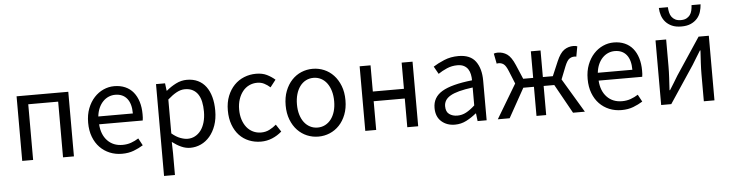

<svg xmlns="http://www.w3.org/2000/svg" viewBox="-52 -980 5476 1439"><g transform="rotate(-5 2686.0 -260.5)"><path d="M82 0V-486H471V0H389V-419H164V0Z M832 12Q783 12 740.5 -5.5Q698 -23 666.5 -55.5Q635 -88 617 -135Q599 -182 599 -242Q599 -302 617.5 -349.5Q636 -397 666.5 -430Q697 -463 736 -480.5Q775 -498 817 -498Q863 -498 899.5 -482Q936 -466 960.5 -436Q985 -406 998 -364Q1011 -322 1011 -270Q1011 -257 1010.5 -244.5Q1010 -232 1008 -223H680Q685 -145 728.5 -99.5Q772 -54 842 -54Q877 -54 906.5 -64.5Q936 -75 963 -92L992 -38Q960 -18 921 -3Q882 12 832 12ZM679 -282H939Q939 -356 907.5 -394.5Q876 -433 819 -433Q793 -433 769.5 -423Q746 -413 727 -393.5Q708 -374 695.5 -346Q683 -318 679 -282Z M1131 205V-486H1199L1206 -430H1209Q1242 -458 1281.5 -478Q1321 -498 1364 -498Q1411 -498 1447 -480.5Q1483 -463 1507 -430.5Q1531 -398 1543.5 -352.5Q1556 -307 1556 -250Q1556 -188 1539 -139.5Q1522 -91 1493 -57Q1464 -23 1426 -5.5Q1388 12 1346 12Q1312 12 1278.5 -3Q1245 -18 1211 -44L1213 41V205ZM1332 -57Q1362 -57 1387.5 -70.5Q1413 -84 1431.5 -108.5Q1450 -133 1460.5 -169Q1471 -205 1471 -250Q1471 -290 1464 -323Q1457 -356 1441.5 -379.5Q1426 -403 1401.5 -416Q1377 -429 1343 -429Q1312 -429 1280.5 -412Q1249 -395 1213 -363V-108Q1246 -80 1277 -68.5Q1308 -57 1332 -57Z M1878 12Q1830 12 1788 -5Q1746 -22 1715.5 -54.5Q1685 -87 1667.5 -134.5Q1650 -182 1650 -242Q1650 -303 1669 -350.5Q1688 -398 1720 -431Q1752 -464 1794.5 -481Q1837 -498 1884 -498Q1932 -498 1966 -481Q2000 -464 2026 -441L1984 -387Q1963 -406 1939.5 -418Q1916 -430 1887 -430Q1854 -430 1826 -416.5Q1798 -403 1778 -378Q1758 -353 1746.5 -318.5Q1735 -284 1735 -242Q1735 -200 1746 -166Q1757 -132 1776.5 -107.5Q1796 -83 1824 -69.5Q1852 -56 1885 -56Q1919 -56 1947.5 -70.5Q1976 -85 1999 -105L2035 -50Q2002 -21 1962 -4.5Q1922 12 1878 12Z M2310 12Q2265 12 2224.5 -5Q2184 -22 2153 -54.5Q2122 -87 2103.5 -134.5Q2085 -182 2085 -242Q2085 -303 2103.5 -350.5Q2122 -398 2153 -431Q2184 -464 2224.5 -481Q2265 -498 2310 -498Q2355 -498 2395.5 -481Q2436 -464 2467 -431Q2498 -398 2516.5 -350.5Q2535 -303 2535 -242Q2535 -182 2516.5 -134.5Q2498 -87 2467 -54.5Q2436 -22 2395.5 -5Q2355 12 2310 12ZM2310 -56Q2341 -56 2367 -69.5Q2393 -83 2411.5 -107.5Q2430 -132 2440 -166Q2450 -200 2450 -242Q2450 -284 2440 -318.5Q2430 -353 2411.5 -378Q2393 -403 2367 -416.5Q2341 -430 2310 -430Q2279 -430 2253 -416.5Q2227 -403 2208.5 -378Q2190 -353 2180 -318.5Q2170 -284 2170 -242Q2170 -200 2180 -166Q2190 -132 2208.5 -107.5Q2227 -83 2253 -69.5Q2279 -56 2310 -56Z M2663 0V-486H2745V-289H2979V-486H3061V0H2979V-216H2745V0Z M3337 12Q3276 12 3235.5 -24Q3195 -60 3195 -126Q3195 -206 3266 -248.5Q3337 -291 3493 -308Q3493 -331 3488.5 -353Q3484 -375 3473 -392Q3462 -409 3442.5 -419.5Q3423 -430 3393 -430Q3351 -430 3314 -414Q3277 -398 3248 -378L3216 -435Q3250 -457 3299 -477.5Q3348 -498 3407 -498Q3496 -498 3536 -443.5Q3576 -389 3576 -298V0H3508L3501 -58H3498Q3463 -29 3423 -8.5Q3383 12 3337 12ZM3361 -54Q3396 -54 3427 -70.5Q3458 -87 3493 -119V-254Q3432 -246 3390.5 -235Q3349 -224 3323.5 -209Q3298 -194 3286.5 -174.5Q3275 -155 3275 -132Q3275 -90 3300 -72Q3325 -54 3361 -54Z M3660 0 3813 -256 3774 -352Q3757 -394 3740.5 -406Q3724 -418 3704 -418Q3699 -418 3696 -418Q3693 -418 3688 -416L3673 -493Q3686 -498 3702 -498Q3742 -498 3773 -476.5Q3804 -455 3830 -394L3876 -286H3951V-486H4024V-286H4099L4145 -394Q4171 -455 4202 -476.5Q4233 -498 4273 -498Q4289 -498 4301 -493L4287 -416Q4282 -418 4279 -418Q4276 -418 4271 -418Q4251 -418 4234 -406Q4217 -394 4200 -352L4162 -256L4315 0H4226L4104 -219H4024V0H3951V-219H3871L3749 0Z M4590 12Q4541 12 4498.5 -5.5Q4456 -23 4424.5 -55.5Q4393 -88 4375 -135Q4357 -182 4357 -242Q4357 -302 4375.5 -349.5Q4394 -397 4424.5 -430Q4455 -463 4494 -480.5Q4533 -498 4575 -498Q4621 -498 4657.5 -482Q4694 -466 4718.5 -436Q4743 -406 4756 -364Q4769 -322 4769 -270Q4769 -257 4768.5 -244.5Q4768 -232 4766 -223H4438Q4443 -145 4486.5 -99.5Q4530 -54 4600 -54Q4635 -54 4664.5 -64.5Q4694 -75 4721 -92L4750 -38Q4718 -18 4679 -3Q4640 12 4590 12ZM4437 -282H4697Q4697 -356 4665.5 -394.5Q4634 -433 4577 -433Q4551 -433 4527.5 -423Q4504 -413 4485 -393.5Q4466 -374 4453.5 -346Q4441 -318 4437 -282Z M4889 0V-486H4969V-284Q4969 -245 4966.5 -198.5Q4964 -152 4961 -105H4965Q4979 -128 4997.5 -157Q5016 -186 5029 -209L5213 -486H5290V0H5210V-202Q5210 -241 5212.5 -287.5Q5215 -334 5218 -382H5214Q5200 -359 5181.5 -329.5Q5163 -300 5150 -278L4965 0ZM5092 -573Q5050 -573 5021 -586Q4992 -599 4973 -620.5Q4954 -642 4945 -669.5Q4936 -697 4935 -726H5003Q5004 -705 5008.5 -685.5Q5013 -666 5023.5 -652Q5034 -638 5050.5 -629.5Q5067 -621 5092 -621Q5117 -621 5133.5 -629.5Q5150 -638 5160.5 -652Q5171 -666 5175.5 -685.5Q5180 -705 5181 -726H5249Q5247 -697 5238.5 -669.5Q5230 -642 5211 -620.5Q5192 -599 5163 -586Q5134 -573 5092 -573Z"/></g></svg>

Font: CV Source Sans
Style: Regular
Weight: 400
Designer: Paul D. Hunt
Foundry: Adobe Systems Incorporated
Version: Version 3.001